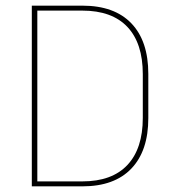

<svg xmlns="http://www.w3.org/2000/svg" viewBox="-20 -659 608 679"><path d="M102.5 0V-17.5H271Q376 -17.5 430.5 -75.5Q485 -133.5 485 -242V-397Q485 -506 430.5 -563.8Q376 -621.5 271 -621.5H101.5V-639H271.5Q384.5 -639 444.5 -576.5Q504.5 -514 504.5 -397.5V-241.5Q504.5 -125.5 444.5 -62.8Q384.5 0 271.5 0ZM92.5 0V-639H112V0Z"/></svg>

Font: Anek Telugu Thin
Style: Regular
Weight: 250
Version: Version 1.003